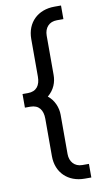

<svg xmlns="http://www.w3.org/2000/svg" viewBox="-98 -789 512 973"><g transform="rotate(-10 158.5 -302.5)"><path d="M290 140V70H256C216 70 192 41 192 2C192 1 192 0 192 -1V-192C192 -195 192 -198 192 -200C192 -237 176 -277 144 -302C179 -331 192 -368 192 -405C192 -408 192 -411 192 -414V-604C192 -605 192 -606 192 -607C192 -647 216 -675 256 -675H290V-745H256C171 -745 112 -689 112 -604V-410C112 -366 92 -337 48 -337H20V-267H48C92 -267 112 -238 112 -194V-1C112 84 171 140 256 140Z"/></g></svg>

Font: Plus Jakarta Sans
Style: Regular
Weight: 400
Designer: Gumpita Rahayu
Foundry: Tokotype
Version: Version 2.071;gftools[0.9.30]